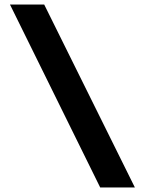

<svg xmlns="http://www.w3.org/2000/svg" viewBox="-20 -720 620 847"><path d="M422 107 24 -700H175L575 107Z"/></svg>

Font: Readex Pro bold
Style: Bold
Weight: 700
Designer: Bonnie Shaver-Troup, Thomas Jockin
Foundry: Lexend
Version: Version 1.200; ttfautohint (v1.8.3)